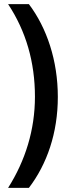

<svg xmlns="http://www.w3.org/2000/svg" viewBox="-20 -745 344 923"><path d="M258 -279C258 -454 205 -611 119 -725H19C105 -595 148 -446 148 -280C148 -121 102 27 19 158H119C206 44 258 -106 258 -279Z"/></svg>

Font: Noto Sans Armenian ExtraCondensed SemiBold
Style: Regular
Weight: 600
Width: 2
Designer: Monotype Design Team
Foundry: Monotype Imaging Inc.
Version: Version 2.008